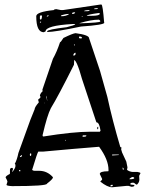

<svg xmlns="http://www.w3.org/2000/svg" viewBox="-20 -791 620 820"><path d="M302.7 -649.4Q360.4 -641.6 360.4 -627.9L407.2 -488.3L438.5 -377Q460 -277.3 494.1 -162.1Q496.1 -163.1 498 -163.1V-153.3H497.1Q498 -150.4 499.5 -146.5Q501 -142.6 501 -140.6L519.5 -100.6L524.4 -76.2L522.5 -65.4Q533.2 -57.6 546.9 -56.6H566.4H567.4Q578.1 -54.7 580.1 -51.8L574.2 -40L575.2 -23.4Q575.2 -12.7 565.4 -2.9H561.5Q553.7 -10.7 548.8 -10.7H546.9Q537.1 -10.7 536.1 -4.9Q536.1 -2 553.7 -1V2Q553.7 5.9 542 6.8L529.3 2.9H519.5L459 8.8Q438.5 8.8 408.2 -15.6L416 -23.4V-27.3L406.2 -47.9Q406.2 -59.6 442.4 -59.6L443.4 -61.5V-65.4Q443.4 -109.4 403.3 -164.1H402.3Q300.8 -156.2 165 -143.6H143.6Q139.6 -139.6 117.2 -65.4Q121.1 -61.5 127.9 -61.5H147.5Q181.6 -61.5 206.1 -34.2V-33.2Q206.1 -26.4 180.7 -6.8Q180.7 3.9 32.2 3.9Q7.8 2.9 7.8 -2L11.7 -14.6V-15.6Q11.7 -19.5 3.9 -33.2Q3.9 -39.1 21.5 -47.9L22.5 -50.8V-65.4Q22.5 -74.2 32.2 -74.2L36.1 -70.3L32.2 -58.6L33.2 -57.6H34.2Q45.9 -74.2 45.9 -81.1V-85Q45.9 -90.8 43 -90.8Q52.7 -108.4 58.6 -137.7L109.4 -278.3L127.9 -324.2Q127.9 -333 145.5 -353.5V-355.5L142.6 -365.2Q153.3 -373 153.3 -377.9L150.4 -380.9Q150.4 -390.6 162.1 -401.4L161.1 -408.2L206.1 -540Q222.7 -569.3 236.3 -610.4Q239.3 -610.4 251 -628.9Q291 -648.4 302.7 -649.4ZM162.1 -214.8V-210L165 -208Q293 -228.5 366.2 -228.5H406.2L409.2 -232.4V-233.4Q404.3 -268.6 391.6 -268.6L330.1 -454.1Q319.3 -494.1 308.6 -518.6Q303.7 -530.3 296.9 -535.2Q296.9 -525.4 295.9 -514.6Q227.5 -377.9 197.3 -329.1Q181.6 -298.8 162.1 -214.8ZM533.2 -27.3V-25.4H534.2Q553.7 -25.4 553.7 -31.2L548.8 -35.2Q541 -35.2 533.2 -27.3ZM293 -553.7H293.9Q302.7 -553.7 302.7 -561.5V-565.4H299.8Q293 -561.5 293 -553.7ZM322.3 -634.8H317.4V-629.9L320.3 -627H328.1L330.1 -628.9V-629.9Q328.1 -634.8 322.3 -634.8ZM334 -212.9 332 -209 334 -207H338.9Q347.7 -207 348.6 -210.9V-212.9ZM487.3 -130.9H459V-127L487.3 -128.9ZM110.4 -135.7H108.4L107.4 -129.9L108.4 -125H110.4L113.3 -127.9V-134.8ZM451.2 2.9V4.9H455.1Q460.9 4.9 461.9 1L460 -2Q453.1 -2 451.2 2.9ZM72.3 -128.9 65.4 -123V-120.1Q73.2 -120.1 74.2 -127ZM394.5 -245.1 398.4 -250 399.4 -249V-241.2L396.5 -238.3ZM181.6 -363.3 178.7 -382.8 177.7 -377V-374H178.7Q181.6 -357.4 181.6 -361.3ZM504.9 -75.2H503.9V-68.4L506.8 -65.4H507.8V-72.3ZM65.4 -65.4 61.5 -64.5V-61.5L64.5 -58.6H65.4L67.4 -61.5ZM296.9 -601.6H295.9V-599.6L297.9 -596.7H299.8V-599.6ZM260.7 -193.4H257.8V-190.4H260.7ZM171.9 -352.5H170.9V-349.6H171.9ZM408.2 -771.5H413.1Q418.9 -771.5 424.8 -694.3H425.8Q425.8 -684.6 326.2 -677.7Q214.8 -654.3 181.6 -654.3V-657.2Q181.6 -665 264.6 -674.8Q300.8 -683.6 300.8 -687.5V-688.5H290Q174.8 -681.6 174.8 -657.2L167 -653.3Q134.8 -653.3 134.8 -721.7Q134.8 -740.2 210 -748Q210 -751 219.7 -752L240.2 -748H249ZM388.7 -755.9 381.8 -753.9V-752H391.6L397.5 -752.9V-755.9ZM338.9 -743.2H352.5Q361.3 -743.2 363.3 -748H360.4Q338.9 -747.1 338.9 -743.2ZM288.1 -734.4V-731.4H289.1Q298.8 -731.4 300.8 -737.3V-738.3H294.9Q288.1 -737.3 288.1 -734.4ZM350.6 -723.6H372.1Q403.3 -723.6 406.2 -731.4V-734.4L401.4 -735.4Q350.6 -728.5 350.6 -723.6ZM241.2 -725.6V-721.7H242.2Q262.7 -721.7 274.4 -730.5V-731.4H272.5Q259.8 -731.4 241.2 -725.6ZM153.3 -725.6 150.4 -721.7V-710L153.3 -707Q158.2 -707 159.2 -719.7V-723.6L156.2 -725.6ZM183.6 -725.6 179.7 -721.7V-720.7H184.6L187.5 -723.6V-725.6ZM332 -721.7H329.1V-719.7H335ZM320.3 -692.4V-691.4H321.3Q408.2 -694.3 408.2 -699.2V-701.2Q408.2 -704.1 402.3 -707H401.4Q369.1 -707 320.3 -692.4ZM153.3 -699.2 150.4 -695.3V-694.3H153.3L155.3 -695.3V-699.2Z"/></svg>

Font: Love Ya Like A Sister
Style: Regular
Weight: 400
Designer: Kimberly Geswein
Foundry: Kimberly Geswein
Version: Version 1.002 2007